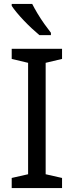

<svg xmlns="http://www.w3.org/2000/svg" viewBox="-20 -964 379 984"><path d="M298 0H40V-52L124 -71V-642L40 -662V-714H298V-662L214 -642V-71L298 -52ZM145 -944Q156 -922 172.5 -894.5Q189 -867 207.5 -841Q226 -815 241 -796V-784H182Q165 -798 144 -817.5Q123 -837 102.5 -858.5Q82 -880 65.5 -900Q49 -920 40 -934V-944Z"/></svg>

Font: Noto Sans Tai Tham
Style: Regular
Weight: 400
Designer: Monotype Design Team 2013. Revised by David WIlliams 2020
Foundry: Monotype Imaging Inc.
Version: Version 2.002